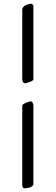

<svg xmlns="http://www.w3.org/2000/svg" viewBox="-20 -725 300 1035"><path d="M146 -179C140 -179 100 -166 100 -156V276C100 283 106 290 112 290C121 290 160 287 160 266V-157C160 -167 153 -179 146 -179ZM112 -276C121 -276 160 -287 160 -297V-692C160 -699 153 -705 146 -705C140 -705 100 -696 100 -674V-299C100 -289 106 -276 112 -276Z"/></svg>

Font: EB Garamond 12
Style: Regular
Weight: 400
Version: Version 0.016+